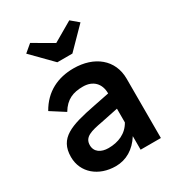

<svg xmlns="http://www.w3.org/2000/svg" viewBox="-185 -874 907 993"><g transform="rotate(-30 268.5 -377.0)"><path d="M367 -337V-336L272 -317C120 -287 36 -260 36 -147C36 -53 113 10 214 10C276 10 329 -21 367 -81V0H488V-354C488 -468 400 -538 276 -538C184 -538 103 -501 53 -412L136 -359C170 -416 214 -432 271 -432C332 -432 367 -394 367 -337ZM103 -726 220 -607H310L427 -726L382 -764L265 -696L148 -764ZM151 -151C151 -200 195 -211 265 -224L367 -245V-163C339 -112 287 -90 228 -90C184 -90 151 -111 151 -151Z"/></g></svg>

Font: Easer Grotesk Medium
Style: Regular
Weight: 500
Designer: Boardeaser, Bonnie Shaver-Troup, Thomas Jockin
Foundry: Lexend
Version: Version 1.001;Glyphs 3.1.2 (3151)